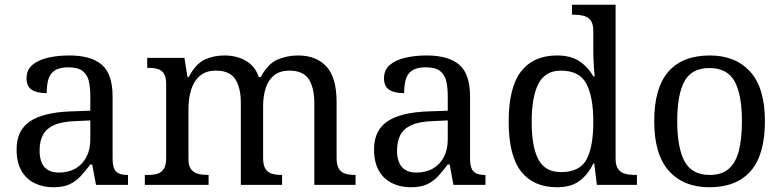

<svg xmlns="http://www.w3.org/2000/svg" viewBox="-20 -780 3302 810"><path d="M205 10Q161 10 125.5 -7.5Q90 -25 70 -60.5Q50 -96 50 -150Q50 -230 106.5 -268Q163 -306 278 -310L361 -313V-373Q361 -409 355 -436.5Q349 -464 329 -480Q309 -496 268 -496Q230 -496 210 -482Q190 -468 183.5 -443.5Q177 -419 177 -387Q135 -387 113.5 -401.5Q92 -416 92 -450Q92 -485 116.5 -506Q141 -527 182 -536.5Q223 -546 272 -546Q364 -546 409.5 -507Q455 -468 455 -373V-114Q455 -86 461 -70.5Q467 -55 481 -48.5Q495 -42 517 -42H520V0H385L369 -86H361Q340 -58 320 -36.5Q300 -15 273.5 -2.5Q247 10 205 10ZM228 -52Q269 -52 298.5 -69Q328 -86 344.5 -117.5Q361 -149 361 -191V-272L297 -269Q240 -267 207.5 -252Q175 -237 161 -210.5Q147 -184 147 -145Q147 -114 156 -93.5Q165 -73 183 -62.5Q201 -52 228 -52Z M591 0V-42H604Q627 -42 644 -47Q661 -52 671 -67.5Q681 -83 681 -114V-426Q681 -456 671 -470.5Q661 -485 643.5 -489.5Q626 -494 604 -494H601V-536H758L771 -455H776Q806 -511 843.5 -528.5Q881 -546 927 -546Q959 -546 987.5 -537Q1016 -528 1038 -508.5Q1060 -489 1072 -455H1080Q1110 -511 1150.5 -528.5Q1191 -546 1237 -546Q1314 -546 1357 -499.5Q1400 -453 1400 -350V-114Q1400 -83 1410 -67.5Q1420 -52 1437.5 -47Q1455 -42 1477 -42H1480V0H1306V-345Q1306 -410 1282.5 -446Q1259 -482 1201 -482Q1160 -482 1135.5 -461.5Q1111 -441 1100.5 -407Q1090 -373 1090 -333V-114Q1090 -83 1100 -67.5Q1110 -52 1127.5 -47Q1145 -42 1167 -42H1170V0H996V-345Q996 -410 972.5 -446Q949 -482 891 -482Q848 -482 822.5 -459.5Q797 -437 786 -400Q775 -363 775 -320V-109Q775 -80 786.5 -65.5Q798 -51 816.5 -46.5Q835 -42 857 -42H860V0Z M1713 10Q1669 10 1633.5 -7.5Q1598 -25 1578 -60.5Q1558 -96 1558 -150Q1558 -230 1614.5 -268Q1671 -306 1786 -310L1869 -313V-373Q1869 -409 1863 -436.5Q1857 -464 1837 -480Q1817 -496 1776 -496Q1738 -496 1718 -482Q1698 -468 1691.5 -443.5Q1685 -419 1685 -387Q1643 -387 1621.5 -401.5Q1600 -416 1600 -450Q1600 -485 1624.5 -506Q1649 -527 1690 -536.5Q1731 -546 1780 -546Q1872 -546 1917.5 -507Q1963 -468 1963 -373V-114Q1963 -86 1969 -70.5Q1975 -55 1989 -48.5Q2003 -42 2025 -42H2028V0H1893L1877 -86H1869Q1848 -58 1828 -36.5Q1808 -15 1781.5 -2.5Q1755 10 1713 10ZM1736 -52Q1777 -52 1806.5 -69Q1836 -86 1852.5 -117.5Q1869 -149 1869 -191V-272L1805 -269Q1748 -267 1715.5 -252Q1683 -237 1669 -210.5Q1655 -184 1655 -145Q1655 -114 1664 -93.5Q1673 -73 1691 -62.5Q1709 -52 1736 -52Z M2330 10Q2231 10 2178.5 -56.5Q2126 -123 2126 -267Q2126 -412 2178.5 -479Q2231 -546 2330 -546Q2388 -546 2424.5 -521.5Q2461 -497 2483 -458H2489Q2486 -483 2484.5 -513.5Q2483 -544 2483 -568V-650Q2483 -680 2471.5 -694.5Q2460 -709 2441.5 -713.5Q2423 -718 2401 -718H2393V-760H2577V-110Q2577 -81 2588.5 -66Q2600 -51 2618.5 -46.5Q2637 -42 2659 -42H2667V0H2498L2487 -90H2483Q2461 -44 2425 -17Q2389 10 2330 10ZM2347 -54Q2425 -54 2454 -106.5Q2483 -159 2483 -267Q2483 -371 2454 -426.5Q2425 -482 2346 -482Q2280 -482 2251.5 -426.5Q2223 -371 2223 -266Q2223 -160 2251.5 -107Q2280 -54 2347 -54Z M2972 10Q2864 10 2802 -59Q2740 -128 2740 -269Q2740 -409 2799.5 -477.5Q2859 -546 2975 -546Q3083 -546 3145 -477.5Q3207 -409 3207 -269Q3207 -128 3147.5 -59Q3088 10 2972 10ZM2974 -42Q3024 -42 3054 -67.5Q3084 -93 3097 -144Q3110 -195 3110 -269Q3110 -381 3079 -437Q3048 -493 2973 -493Q2898 -493 2867.5 -437Q2837 -381 2837 -269Q2837 -157 2868 -99.5Q2899 -42 2974 -42Z"/></svg>

Font: Noto Serif Telugu
Style: Regular
Weight: 400
Designer: Jelle Bosma - Monotype Design Team
Foundry: Monotype Imaging Inc.
Version: Version 2.003